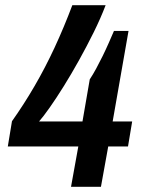

<svg xmlns="http://www.w3.org/2000/svg" viewBox="-20 -718 555 738"><path d="M253 0 281 -155H10L26 -252Q72 -317 113 -387.5Q154 -458 190 -535.5Q226 -613 258 -698H386Q367 -648 340 -593.5Q313 -539 283.5 -486Q254 -433 225 -386.5Q196 -340 171 -304.5Q146 -269 130 -251H297L325 -413Q337 -431 349.5 -454Q362 -477 374.5 -502.5Q387 -528 398 -553Q409 -578 418 -599H474L413 -251H488L472 -155H396L368 0Z"/></svg>

Font: Archivo SemiCondensed SemiBold
Style: Italic
Weight: 600
Width: 4
Italic angle: -10°
Designer: Hector Gatti
Foundry: Omnibus-Type
Version: Version 2.001